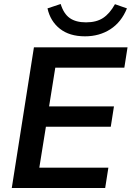

<svg xmlns="http://www.w3.org/2000/svg" viewBox="-20 -942 659 962"><path d="M39 0 150 -705H619L603 -603H257L226 -409H551L535 -307H210L177 -102H523L507 0ZM406 -760Q328 -760 280 -798Q232 -836 218 -900L284 -922Q299 -873 329.5 -851.5Q360 -830 411 -830Q463 -830 496.5 -852Q530 -874 556 -921L616 -900Q588 -831 533 -795.5Q478 -760 406 -760Z"/></svg>

Font: Nunito Sans
Style: Bold Italic
Weight: 700
Italic angle: -9°
Designer: Vernon Adams
Foundry: Vernon Adams
Version: Version 3.006; ttfautohint (v1.8.3)